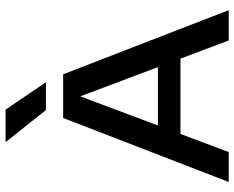

<svg xmlns="http://www.w3.org/2000/svg" viewBox="-96 -746 842 690"><g transform="rotate(-90 325.0 -401.0)"><path d="M16 0 246 -595H403L633.5 0H524.5L317 -551.5H330.5L123.5 0ZM161 -173.5 186.5 -254.5H462.5L487 -173.5ZM274.5 -657 159 -802H276L374.5 -657Z"/></g></svg>

Font: Encode Sans SC SemiExpanded Medium
Style: Regular
Weight: 500
Width: 6
Designer: Multiple Designers
Foundry: Impallari Type
Version: Version 3.002